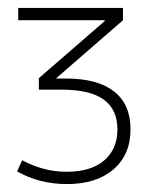

<svg xmlns="http://www.w3.org/2000/svg" viewBox="-20 -750 403 484"><path d="M149 -286Q79 -286 23 -318L36 -346Q62 -332 90 -324.5Q118 -317 148 -317Q209 -317 242.5 -345.5Q276 -374 276 -424Q276 -474 241.5 -499Q207 -524 135 -524H78V-553L244 -697V-699H26V-730H290V-699L122 -553V-552H147Q226 -552 267.5 -519.5Q309 -487 309 -424Q309 -360 266 -323Q223 -286 149 -286Z"/></svg>

Font: M PLUS 1 Thin ExtraLight
Style: Regular
Weight: 250
Version: Version 1.001